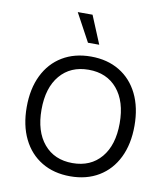

<svg xmlns="http://www.w3.org/2000/svg" viewBox="-97 -983 941 1074"><g transform="rotate(10 374.0 -446.0)"><path d="M68 0ZM680 -330Q680 -226 642.5 -149.5Q605 -73 536 -31.5Q467 10 374 10Q281 10 212 -31.5Q143 -73 105.5 -149.5Q68 -226 68 -330Q68 -434 105.5 -510.5Q143 -587 212 -628.5Q281 -670 374 -670Q467 -670 536 -628.5Q605 -587 642.5 -510.5Q680 -434 680 -330ZM152 -330Q152 -206 211.5 -135.5Q271 -65 374 -65Q477 -65 536.5 -135.5Q596 -206 596 -330Q596 -454 536.5 -524.5Q477 -595 374 -595Q271 -595 211.5 -524.5Q152 -454 152 -330ZM407 -743H343L257 -902H341Z"/></g></svg>

Font: Work Sans
Style: Regular
Weight: 400
Designer: Wei Huang
Foundry: Wei Huang
Version: Version 1.500; ttfautohint (v1.6)